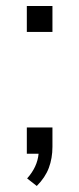

<svg xmlns="http://www.w3.org/2000/svg" viewBox="-20 -510 262 637"><path d="M69 -490H154V-404H69ZM69 -87H154V-23Q154 15 142 47Q130 79 102 107L70 82Q104 44 108 0H69Z"/></svg>

Font: Muli Light
Style: Regular
Weight: 300
Designer: Vernon Adams
Foundry: Vernon Adams
Version: Version 2.100